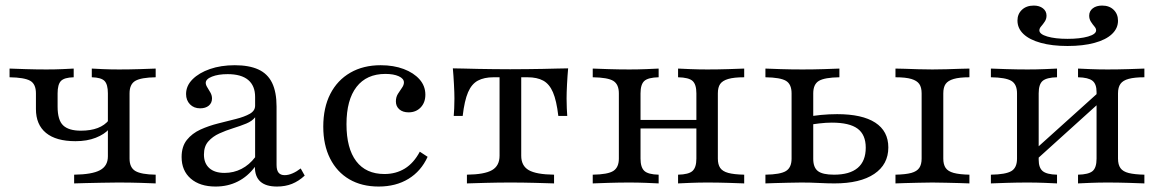

<svg xmlns="http://www.w3.org/2000/svg" viewBox="-20 -662 4182 693"><path d="M247.6 0V-31.5Q312.1 -32.3 340.7 -47.6Q369.4 -62.9 369.4 -97.6V-325Q369.4 -357.3 357.3 -369.8Q345.2 -382.3 311.3 -383.1V-414.5Q325 -413.7 352 -412.5Q379 -411.3 409.7 -411.3Q446 -411.3 484.7 -412.5Q523.4 -413.7 541.9 -414.5V-383.1Q489.5 -382.3 468.5 -370.2Q447.6 -358.1 447.6 -325V-89.5Q447.6 -57.3 468.5 -44.8Q489.5 -32.3 541.9 -31.5V0Q523.4 -0.8 487.1 -2Q450.8 -3.2 405.6 -3.2Q377.4 -3.2 346.8 -2.4Q316.1 -1.6 290.3 -1.2Q264.5 -0.8 247.6 0ZM252.4 -152.4Q182.3 -152.4 146 -182.3Q109.7 -212.1 109.7 -268.5V-325Q109.7 -358.9 88.7 -370.6Q67.7 -382.3 14.5 -383.1V-414.5Q33.9 -413.7 72.6 -412.5Q111.3 -411.3 147.6 -411.3Q178.2 -411.3 205.2 -412.5Q232.3 -413.7 246 -414.5V-383.1Q212.1 -382.3 200 -369.8Q187.9 -357.3 187.9 -325V-277.4Q187.9 -228.2 208.1 -209.3Q228.2 -190.3 271.8 -190.3Q307.3 -190.3 332.7 -200Q358.1 -209.7 373.4 -229V-196Q357.3 -177.4 325.8 -164.9Q294.4 -152.4 252.4 -152.4Z M758.1 11.3Q701.6 11.3 668.5 -17.3Q635.5 -46 635.5 -95.2Q635.5 -133.1 654.4 -156.9Q673.4 -180.6 703.6 -194.4Q733.9 -208.1 767.7 -216.5Q801.6 -225 831.9 -232.7Q862.1 -240.3 881.5 -251.2Q900.8 -262.1 900.8 -280.6V-312.1Q900.8 -352.4 875.8 -373.4Q850.8 -394.4 801.6 -394.4Q767.7 -394.4 745.2 -385.5Q722.6 -376.6 722.6 -362.9Q722.6 -355.6 728.2 -346.8Q733.9 -337.9 739.5 -327.8Q745.2 -317.7 745.2 -306.5Q745.2 -290.3 733.5 -280.6Q721.8 -271 702.4 -271Q679.8 -271 665.7 -285.5Q651.6 -300 651.6 -322.6Q651.6 -352.4 675 -375.8Q698.4 -399.2 737.9 -412.9Q777.4 -426.6 827.4 -426.6Q879 -426.6 912.5 -411.3Q946 -396 962.1 -362.9Q978.2 -329.8 978.2 -277.4V-66.9Q978.2 -47.6 985.5 -38.7Q992.7 -29.8 1007.3 -29.8Q1021 -29.8 1035.9 -36.3Q1050.8 -42.7 1065.3 -54L1079.8 -28.2Q1058.1 -8.1 1033.9 1.6Q1009.7 11.3 979.8 11.3Q900 11.3 900 -59.7Q874.2 -25 838.3 -6.9Q802.4 11.3 758.1 11.3ZM790.3 -37.9Q823.4 -37.9 851.6 -52.4Q879.8 -66.9 900.8 -94.4V-238.7Q890.3 -225 869 -216.1Q847.6 -207.3 821.4 -199.2Q795.2 -191.1 771.4 -180.2Q747.6 -169.4 731.9 -151.6Q716.1 -133.9 716.1 -104Q716.1 -72.6 735.5 -55.2Q754.8 -37.9 790.3 -37.9Z M1346.8 11.3Q1285.5 11.3 1240.7 -14.9Q1196 -41.1 1171.4 -89.9Q1146.8 -138.7 1146.8 -204.8Q1146.8 -273.4 1172.2 -323Q1197.6 -372.6 1244.4 -399.6Q1291.1 -426.6 1354 -426.6Q1400.8 -426.6 1437.1 -412.9Q1473.4 -399.2 1494.4 -375.4Q1515.3 -351.6 1515.3 -320.2Q1515.3 -291.9 1498.4 -274.2Q1481.5 -256.5 1454.8 -256.5Q1433.9 -256.5 1421.4 -267.3Q1408.9 -278.2 1408.9 -296Q1408.9 -311.3 1416.1 -323Q1423.4 -334.7 1430.6 -344.8Q1437.9 -354.8 1437.9 -364.5Q1437.9 -378.2 1419.4 -386.7Q1400.8 -395.2 1371 -395.2Q1303.2 -395.2 1266.9 -348.4Q1230.6 -301.6 1230.6 -213.7Q1230.6 -126.6 1265.7 -80.2Q1300.8 -33.9 1367.7 -33.9Q1408.9 -33.9 1441.1 -53.6Q1473.4 -73.4 1495.2 -114.5L1523.4 -96Q1500 -44.4 1454.4 -16.5Q1408.9 11.3 1346.8 11.3Z M1665.3 0V-31.5Q1729 -32.3 1756 -48Q1783.1 -63.7 1783.1 -100V-383.1H1761.3Q1727.4 -383.1 1704.8 -371Q1682.3 -358.9 1669.4 -329Q1656.5 -299.2 1650 -243.5H1617.7Q1618.5 -254.8 1619.4 -271Q1620.2 -287.1 1620.2 -306.5Q1620.2 -326.6 1618.5 -357.7Q1616.9 -388.7 1614.5 -415.3Q1633.1 -415.3 1656.5 -414.5Q1679.8 -413.7 1706 -413.3Q1732.3 -412.9 1761.7 -412.5Q1791.1 -412.1 1821.8 -412.1Q1853.2 -412.1 1882.7 -412.5Q1912.1 -412.9 1938.7 -413.3Q1965.3 -413.7 1988.3 -414.5Q2011.3 -415.3 2030.6 -415.3Q2028.2 -388.7 2026.6 -357.7Q2025 -326.6 2025 -306.5Q2025 -287.1 2025.8 -271Q2026.6 -254.8 2027.4 -243.5H1995.2Q1988.7 -299.2 1975.8 -329Q1962.9 -358.9 1940.7 -371Q1918.5 -383.1 1883.9 -383.1H1861.3V-100Q1861.3 -63.7 1888.3 -48Q1915.3 -32.3 1979.8 -31.5V0Q1955.6 -0.8 1910.9 -2Q1866.1 -3.2 1822.6 -3.2Q1778.2 -3.2 1733.9 -2Q1689.5 -0.8 1665.3 0Z M2427.4 0V-31.5Q2466.1 -32.3 2479.8 -45.2Q2493.5 -58.1 2493.5 -89.5V-325Q2493.5 -357.3 2479.8 -369.8Q2466.1 -382.3 2427.4 -383.1V-414.5Q2442.7 -413.7 2472.6 -412.5Q2502.4 -411.3 2533.1 -411.3Q2570.2 -411.3 2608.5 -412.5Q2646.8 -413.7 2666.1 -414.5V-383.1Q2629 -383.1 2608.5 -377Q2587.9 -371 2579.4 -358.9Q2571 -346.8 2571 -325V-89.5Q2571 -68.5 2579.4 -56Q2587.9 -43.5 2608.5 -37.9Q2629 -32.3 2666.1 -31.5V0Q2646.8 -0.8 2608.5 -2Q2570.2 -3.2 2533.1 -3.2Q2502.4 -3.2 2472.6 -2Q2442.7 -0.8 2427.4 0ZM2119.4 0V-31.5Q2174.2 -32.3 2194 -45.2Q2213.7 -58.1 2213.7 -89.5V-325Q2213.7 -357.3 2194 -369.8Q2174.2 -382.3 2119.4 -383.1V-414.5Q2137.9 -413.7 2176.6 -412.5Q2215.3 -411.3 2251.6 -411.3Q2282.3 -411.3 2312.1 -412.5Q2341.9 -413.7 2357.3 -414.5V-383.1Q2319.4 -382.3 2305.6 -369.8Q2291.9 -357.3 2291.9 -325V-89.5Q2291.9 -58.1 2305.6 -45.2Q2319.4 -32.3 2357.3 -31.5V0Q2341.9 -0.8 2312.1 -2Q2282.3 -3.2 2251.6 -3.2Q2215.3 -3.2 2176.6 -2Q2137.9 -0.8 2119.4 0ZM2263.7 -198.4V-229H2521.8V-198.4Z M3212.1 0V-31.5Q3249.2 -32.3 3269.4 -37.9Q3289.5 -43.5 3298 -56Q3306.5 -68.5 3306.5 -89.5V-325Q3306.5 -346.8 3298 -358.9Q3289.5 -371 3269.4 -377Q3249.2 -383.1 3212.1 -383.1V-414.5Q3225 -414.5 3246.8 -413.7Q3268.5 -412.9 3294.8 -412.1Q3321 -411.3 3345.2 -411.3Q3370.2 -411.3 3396.4 -412.1Q3422.6 -412.9 3444.8 -413.7Q3466.9 -414.5 3479 -414.5V-383.1Q3442.7 -383.1 3422.2 -377Q3401.6 -371 3393.1 -358.9Q3384.7 -346.8 3384.7 -325V-89.5Q3384.7 -68.5 3393.1 -56Q3401.6 -43.5 3422.2 -37.9Q3442.7 -32.3 3479 -31.5V0Q3466.1 -0.8 3444 -1.2Q3421.8 -1.6 3395.6 -2.4Q3369.4 -3.2 3345.2 -3.2Q3321 -3.2 3295.2 -2.4Q3269.4 -1.6 3247.2 -1.2Q3225 -0.8 3212.1 0ZM2742.7 0V-31.5Q2796.8 -32.3 2816.9 -44.8Q2837.1 -57.3 2837.1 -89.5V-325Q2837.1 -358.1 2816.9 -370.2Q2796.8 -382.3 2742.7 -383.1V-414.5Q2760.5 -413.7 2798 -412.5Q2835.5 -411.3 2876.6 -411.3Q2915.3 -411.3 2953.6 -412.5Q2991.9 -413.7 3009.7 -414.5V-383.1Q2956.5 -382.3 2935.9 -370.2Q2915.3 -358.1 2915.3 -325V-88.7Q2915.3 -57.3 2932.3 -44.4Q2949.2 -31.5 2990.3 -31.5Q3046.8 -31.5 3075.8 -56Q3104.8 -80.6 3104.8 -129Q3104.8 -175.8 3075.4 -197.6Q3046 -219.4 2982.3 -219.4Q2961.3 -219.4 2936.7 -216.5Q2912.1 -213.7 2887.1 -208.9V-238.7Q2913.7 -244.4 2943.5 -247.2Q2973.4 -250 3001.6 -250Q3091.9 -250 3139.1 -219.4Q3186.3 -188.7 3186.3 -129.8Q3186.3 -68.5 3135.5 -34.3Q3084.7 0 2991.9 0Q2967.7 0 2936.3 -1.6Q2904.8 -3.2 2872.6 -3.2Q2850 -3.2 2824.6 -2.4Q2799.2 -1.6 2777.4 -1.2Q2755.6 -0.8 2742.7 0Z M3871 0V-31.5Q3908.9 -32.3 3923.4 -44.4Q3937.9 -56.5 3937.9 -89.5V-329.8Q3937.9 -358.9 3923 -370.6Q3908.1 -382.3 3871 -383.1V-414.5Q3886.3 -413.7 3916.1 -412.5Q3946 -411.3 3977.4 -411.3Q4014.5 -411.3 4052.8 -412.5Q4091.1 -413.7 4110.5 -414.5V-383.1Q4075 -383.1 4054 -377.4Q4033.1 -371.8 4024.2 -359.3Q4015.3 -346.8 4015.3 -325V-89.5Q4015.3 -67.7 4024.2 -55.2Q4033.1 -42.7 4054 -37.5Q4075 -32.3 4110.5 -31.5V0Q4091.1 -0.8 4052.8 -2Q4014.5 -3.2 3977.4 -3.2Q3946 -3.2 3916.1 -2Q3886.3 -0.8 3871 0ZM3556.5 0V-31.5Q3609.7 -32.3 3630.2 -44.4Q3650.8 -56.5 3650.8 -89.5V-325Q3650.8 -358.1 3630.2 -370.2Q3609.7 -382.3 3556.5 -383.1V-414.5Q3575 -413.7 3613.7 -412.5Q3652.4 -411.3 3688.7 -411.3Q3720.2 -411.3 3750.4 -412.5Q3780.6 -413.7 3795.2 -414.5V-383.1Q3758.1 -382.3 3743.5 -370.2Q3729 -358.1 3729 -325V-85.5Q3729 -56.5 3743.5 -44.4Q3758.1 -32.3 3795.2 -31.5V0Q3780.6 -0.8 3750.4 -2Q3720.2 -3.2 3688.7 -3.2Q3652.4 -3.2 3613.7 -2Q3575 -0.8 3556.5 0ZM3716.1 -81.5 3698.4 -106.5 3950 -333.1 3967.7 -308.9ZM3833.1 -496Q3777.4 -496 3736.7 -507.3Q3696 -518.5 3674.2 -539.1Q3652.4 -559.7 3652.4 -587.9Q3652.4 -611.3 3668.5 -626.6Q3684.7 -641.9 3711.3 -641.9Q3731.5 -641.9 3744.4 -631.9Q3757.3 -621.8 3757.3 -605.6Q3757.3 -593.5 3750.8 -583.9Q3744.4 -574.2 3737.9 -566.9Q3731.5 -559.7 3731.5 -552.4Q3731.5 -538.7 3760.1 -530.2Q3788.7 -521.8 3833.1 -521.8Q3878.2 -521.8 3907.3 -530.2Q3936.3 -538.7 3936.3 -552.4Q3936.3 -559.7 3929.8 -566.9Q3923.4 -574.2 3917.3 -583.9Q3911.3 -593.5 3911.3 -605.6Q3911.3 -621.8 3924.2 -631.9Q3937.1 -641.9 3958.1 -641.9Q3983.9 -641.9 3999.6 -626.6Q4015.3 -611.3 4015.3 -587.1Q4015.3 -559.7 3993.5 -539.1Q3971.8 -518.5 3930.6 -507.3Q3889.5 -496 3833.1 -496Z"/></svg>

Font: Playfair 12pt
Style: Regular
Weight: 400
Designer: Claus Eggers Sørensen
Foundry: Claus Eggers Sørensen
Version: Version 2.000;gftools[0.9.28]